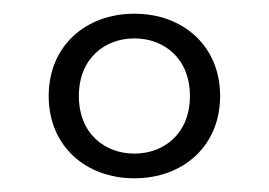

<svg xmlns="http://www.w3.org/2000/svg" viewBox="-20 -812 393 280"><path d="M176 -552C247 -552 301 -599 301 -672C301 -745 247 -792 176 -792C105 -792 51 -745 51 -672C51 -599 105 -552 176 -552ZM176 -588C133 -588 95 -617 95 -672C95 -727 133 -756 176 -756C219 -756 257 -727 257 -672C257 -617 219 -588 176 -588Z"/></svg>

Font: Maitree Light
Style: Regular
Weight: 300
Designer: CadsonDemak Team
Foundry: CadsonDemak
Version: Version 1.000;PS 001.000;hotconv 1.0.88;makeotf.lib2.5.64775